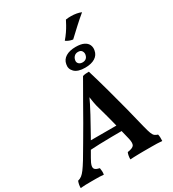

<svg xmlns="http://www.w3.org/2000/svg" viewBox="-281 -1221 1226 1360"><g transform="rotate(-30 332.0 -541.5)"><path d="M-30 3Q-30 -12 -27.5 -25Q-25 -38 -20 -51Q-1 -56 12.5 -66.5Q26 -77 42 -98.5Q58 -120 82 -159Q113 -212 147 -269Q181 -326 217 -389Q253 -452 293.5 -523.5Q334 -595 381 -676Q393 -680 406 -681Q419 -682 432 -682Q460 -589 485 -497.5Q510 -406 532.5 -319Q555 -232 574 -152Q584 -111 592 -90.5Q600 -70 610 -62.5Q620 -55 634 -51Q637 -40 637.5 -26Q638 -12 637 3Q619 1 595 0.5Q571 0 548 0Q525 0 510 0Q497 0 480.5 0Q464 0 445.5 0.5Q427 1 409 1.5Q391 2 376 3Q376 -12 378.5 -26Q381 -40 386 -51Q429 -57 439.5 -73Q450 -89 440 -131Q423 -203 405 -274.5Q387 -346 367 -416Q357 -448 351.5 -480.5Q346 -513 342 -552H359Q341 -512 324 -479Q307 -446 289 -412Q253 -346 215.5 -279Q178 -212 139 -146Q120 -114 116 -94.5Q112 -75 123 -65.5Q134 -56 158 -51Q160 -39 161 -25Q162 -11 159 3Q145 1 127.5 0.5Q110 0 92 0Q74 0 57 0Q32 0 11 0.5Q-10 1 -30 3ZM149 -195 173 -254H430L435 -202Q390 -202 341 -201.5Q292 -201 242.5 -199.5Q193 -198 149 -195ZM425 -719Q365 -719 338.5 -745.5Q312 -772 320 -808Q326 -843 357 -862Q388 -881 438 -881Q480 -881 504.5 -869Q529 -857 538 -836.5Q547 -816 542 -792Q536 -757 505.5 -738Q475 -719 425 -719ZM428 -761Q444 -761 455.5 -769.5Q467 -778 471 -796Q475 -812 466.5 -827Q458 -842 435 -842Q416 -842 404 -830.5Q392 -819 389 -802Q385 -785 396 -773Q407 -761 428 -761ZM450 -935Q435 -937 420.5 -942.5Q406 -948 394 -957Q414 -980 430 -1003.5Q446 -1027 457.5 -1048Q469 -1069 476 -1083Q487 -1085 497.5 -1085.5Q508 -1086 518 -1086Q542 -1086 563.5 -1082Q585 -1078 601 -1071Q561 -1038 522 -1002Q483 -966 450 -935Z"/></g></svg>

Font: Vollkorn SemiBold
Style: Italic
Weight: 600
Italic angle: -11°
Designer: Friedrich Althausen
Foundry: Friedrich Althausen
Version: Version 5.000